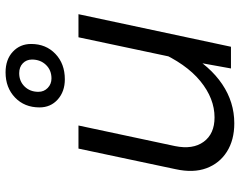

<svg xmlns="http://www.w3.org/2000/svg" viewBox="-106 -744 862 690"><g transform="rotate(-90 325.0 -399.0)"><path d="M219 -548 145 -201Q132 -137 160.5 -98Q189 -59 248 -59Q316 -59 378.5 -110Q441 -161 486 -263L479 -157Q432 -75 367.5 -31.5Q303 12 227 12Q167 12 125 -14.5Q83 -41 65.5 -88Q48 -135 62 -199L136 -548ZM619 -548 502 0H424L448 -133L536 -548ZM385 -597Q341 -597 312.5 -622.5Q284 -648 284 -688Q284 -742 319.5 -776Q355 -810 410 -810Q456 -810 484 -784Q512 -758 512 -718Q512 -665 476.5 -631Q441 -597 385 -597ZM388 -645Q418 -645 437 -665Q456 -685 456 -715Q456 -735 442.5 -748Q429 -761 407 -761Q378 -761 359 -741.5Q340 -722 340 -692Q340 -672 354 -658.5Q368 -645 388 -645Z"/></g></svg>

Font: Azeret Mono Thin Light
Style: Italic
Weight: 300
Italic angle: -12°
Version: Version 1.002